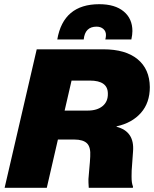

<svg xmlns="http://www.w3.org/2000/svg" viewBox="-20 -895 734 915"><path d="M253 -707Q282 -875 453 -875Q528 -875 569.5 -840.5Q611 -806 611 -747Q611 -730 606 -707H482Q485 -719 485 -728Q485 -746 472.5 -757Q460 -768 440 -768Q385 -768 379 -707ZM2 0 155 -660H473Q578 -660 635.5 -613Q693 -566 694 -480Q694 -405 651.5 -357Q609 -309 536 -293L535 -291Q622 -269 614 -173Q613 -155 610.5 -124Q608 -93 607.5 -82.5Q607 -72 607 -54.5Q607 -37 608.5 -26.5Q610 -16 614 -5L613 0H403Q401 -29 401.5 -41.5Q402 -54 405.5 -89.5Q409 -125 410 -149Q413 -194 394.5 -212Q376 -230 334 -230H256L203 0ZM288 -368H398Q443 -368 469 -389.5Q495 -411 494 -449Q494 -511 408 -511H321Z"/></svg>

Font: Elaine Sans ExtraBold
Style: Italic
Weight: 800
Italic angle: -13°
Designer: Wei Huang
Foundry: Wei Huang
Version: Version 2.001;December 24, 2019;FontCreator 12.0.0.2547 64-b